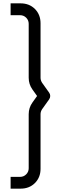

<svg xmlns="http://www.w3.org/2000/svg" viewBox="-20 -908 459 1146"><path d="M43.3 218H103Q155 218 188.5 184.5Q222 151 222 99.7V-226.3Q222 -241.8 231 -255.7L273.3 -315Q279.8 -324.2 279.8 -335.2Q279.8 -346.2 273.3 -355L231 -414.3Q222 -428.8 222 -443.7V-769Q222 -820.8 188.5 -854.4Q155 -888 103 -888H43.3V-817.3H99.7Q121.3 -817.3 136.3 -802.3Q151.3 -787.3 151.3 -765.7V-443.7Q151.3 -405 173.7 -373.7L201.3 -335L173.7 -296.3Q151.3 -265 151.3 -226.3V96.3Q151.3 117.5 136.3 132.6Q121.3 147.7 99.7 147.7H43.3Z"/></svg>

Font: Manrope Variable Light
Style: Regular
Weight: 200
Designer: Mikhail Sharanda
Foundry: Mikhail Sharanda
Version: Version 4.505